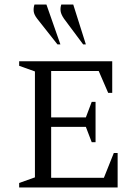

<svg xmlns="http://www.w3.org/2000/svg" viewBox="-20 -832 612 852"><path d="M65 0V-20L135 -45V-515L65 -540V-560H478V-420H460L418 -517H207V-311H361L387 -380H404V-201H387L361 -269H207V-43H441L485 -153H502V0ZM235 -635 145 -749Q131 -767 129.5 -782Q128 -797 133 -812H186L248 -635ZM349 -635 264 -749Q251 -768 249 -782.5Q247 -797 252 -812H305L361 -635Z"/></svg>

Font: Spectral SC Light
Style: Regular
Weight: 300
Designer: Jean-Baptiste Levee
Foundry: Production Type
Version: Version 2.001